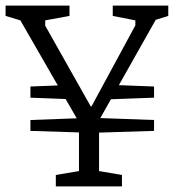

<svg xmlns="http://www.w3.org/2000/svg" viewBox="-23 -668 623 688"><path d="M306 -192 86 -199V-238L305 -246L529 -238V-199ZM243 -312 86 -318V-358L213 -363ZM366 -312 399 -363 529 -358V-318ZM177 0V-41L260 -55V-230L50 -595L-3 -611V-648H226V-611L139 -595V-576L302 -287H305L462 -577V-595L381 -611V-648H580V-611L535 -597L332 -237V-55L414 -41V0Z"/></svg>

Font: Faustina Light Light
Style: Regular
Weight: 300
Version: Version 1.200